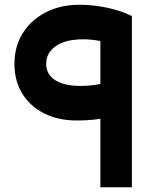

<svg xmlns="http://www.w3.org/2000/svg" viewBox="-20 -791 618 811"><path d="M305 -282Q227 -282 167.5 -311.5Q108 -341 74.5 -395Q41 -449 41 -521Q41 -593 75 -649Q109 -705 171.5 -738Q234 -771 318 -771Q351 -771 388.5 -766Q426 -761 464.5 -750.5Q503 -740 537 -723L480 -593Q449 -608 409.5 -616.5Q370 -625 331 -625Q282 -625 247.5 -612.5Q213 -600 194 -576.5Q175 -553 175 -521Q175 -492 192 -471Q209 -450 241.5 -439Q274 -428 319 -428Q350 -428 379 -432Q408 -436 437 -444L435 -295Q411 -289 375.5 -285.5Q340 -282 305 -282ZM404 0V-723H537V0Z"/></svg>

Font: Alexandria SemiBold
Style: Regular
Weight: 600
Designer: Mohamed Gaber
Foundry: Kief Type Foundry
Version: Version 5.100